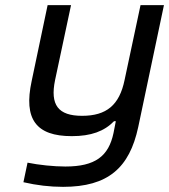

<svg xmlns="http://www.w3.org/2000/svg" viewBox="-20 -520 657 746"><path d="M517 -26 617 -500H526L464 -209C444 -112 394 -70 299 -70C206 -70 174 -112 194 -209L256 -500H165L103 -205C71 -57 120 9 259 9C334 9 385 -10 423 -49H430L421 -3C402 87 350 127 234 127C189 127 131 121 87 112L71 188C123 200 174 206 225 206C400 206 483 132 517 -26Z"/></svg>

Font: LT Wave Text Italic
Style: Regular
Weight: 400
Designer: Daniel Lyons
Version: Version 2.5 (Glyphs App)